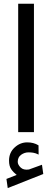

<svg xmlns="http://www.w3.org/2000/svg" viewBox="-20 -692 272 1005"><path d="M67.4 223.6 13.7 244.6 20.5 292.5 206.5 218.8 199.7 170.4 135.3 193.8Q133.8 194.3 132.6 194.8Q131.3 195.3 130.4 195.3Q103 199.2 88.1 184.8Q73.2 170.4 72.8 155.3Q72.8 130.9 90.6 118.2Q108.4 105.5 129.4 105.5Q140.6 105.5 153.8 107.4Q167 109.4 182.1 117.2L181.6 68.8Q168 60.5 153.6 56.9Q139.2 53.2 122.6 53.2Q85.4 53.2 56.4 80.1Q27.3 106.9 27.3 148.9Q27.3 177.7 39.1 194.3Q50.8 210.9 67.4 223.6ZM157.7 -672.4H75.2V-0.5H157.7Z"/></svg>

Font: Vazirmatn NL
Style: Regular
Weight: 400
Designer: Saber Rastikerdar
Foundry: Saber Rastikerdar
Version: Version 33.003